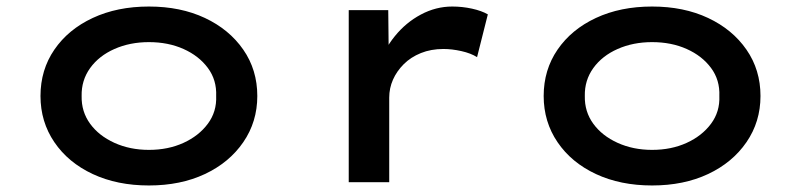

<svg xmlns="http://www.w3.org/2000/svg" viewBox="-20 -558 2453 588"><path d="M436 10Q339 10 264 -25Q189 -60 146.5 -122.5Q104 -185 104 -264Q104 -344 146.5 -406Q189 -468 264 -503Q339 -538 436 -538Q533 -538 607.5 -503Q682 -468 725 -406Q768 -344 768 -264Q768 -185 725 -122.5Q682 -60 607.5 -25Q533 10 436 10ZM436 -99Q495 -99 542 -120.5Q589 -142 616.5 -179Q644 -216 642 -264Q644 -313 616.5 -350Q589 -387 542 -408Q495 -429 436 -429Q378 -429 330.5 -408Q283 -387 256 -349.5Q229 -312 230 -264Q229 -216 256 -179Q283 -142 330.5 -120.5Q378 -99 436 -99Z M1048 0V-527H1169L1171 -340L1139 -354Q1155 -405 1189 -447Q1223 -489 1269 -513.5Q1315 -538 1365 -538Q1396 -538 1425.5 -531.5Q1455 -525 1474 -514L1441 -383Q1422 -395 1393 -401.5Q1364 -408 1338 -408Q1300 -408 1269 -395.5Q1238 -383 1216.5 -361.5Q1195 -340 1183.5 -314Q1172 -288 1172 -259V0Z M1977 10Q1880 10 1805 -25Q1730 -60 1687.5 -122.5Q1645 -185 1645 -264Q1645 -344 1687.5 -406Q1730 -468 1805 -503Q1880 -538 1977 -538Q2074 -538 2148.5 -503Q2223 -468 2266 -406Q2309 -344 2309 -264Q2309 -185 2266 -122.5Q2223 -60 2148.5 -25Q2074 10 1977 10ZM1977 -99Q2036 -99 2083 -120.5Q2130 -142 2157.5 -179Q2185 -216 2183 -264Q2185 -313 2157.5 -350Q2130 -387 2083 -408Q2036 -429 1977 -429Q1919 -429 1871.5 -408Q1824 -387 1797 -349.5Q1770 -312 1771 -264Q1770 -216 1797 -179Q1824 -142 1871.5 -120.5Q1919 -99 1977 -99Z"/></svg>

Font: Lexend Peta Medium
Style: Regular
Weight: 500
Designer: Bonnie Shaver-Troup, Thomas Jockin
Foundry: Lexend
Version: Version 1.007